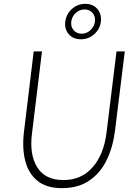

<svg xmlns="http://www.w3.org/2000/svg" viewBox="-20 -967 691 997"><path d="M319 -855Q324 -894 353.5 -920.5Q383 -947 423 -947Q463 -947 485.5 -920.5Q508 -894 504 -855Q499 -816 469.5 -789.5Q440 -763 400 -763Q360 -763 337 -789.5Q314 -816 319 -855ZM473 -855Q476 -882 460.5 -900Q445 -918 419 -918Q393 -918 373.5 -900Q354 -882 350 -855Q347 -828 362.5 -810Q378 -792 404 -792Q430 -792 449.5 -810Q469 -828 473 -855ZM105 -287 155 -700H198L146 -273Q132 -164 173.5 -98Q215 -32 309 -32Q403 -32 461 -98.5Q519 -165 533 -277L585 -700H628L577 -287Q566 -201 533 -134Q500 -67 442.5 -28.5Q385 10 302 10Q221 10 174 -28.5Q127 -67 110.5 -134Q94 -201 105 -287Z"/></svg>

Font: Haskoy ExtraLight
Style: Italic
Weight: 200
Designer: Ertekin Erdin
Foundry: Ertekin Erdin
Version: Version 2.000; ttfautohint (v1.8.4.7-5d5b)